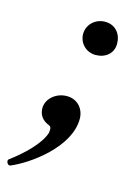

<svg xmlns="http://www.w3.org/2000/svg" viewBox="-120 -468 486 705"><g transform="rotate(15 122.5 -115.5)"><path d="M188 -289C225 -289 254 -312 254 -349C254 -386 231 -416 191 -416C153 -416 124 -387 124 -352C124 -319 150 -289 188 -289ZM-9 184C59 156 193 61 193 -47C193 -84 168 -116 126 -116C85 -116 50 -86 50 -50C50 -27 62 -6 89 4C95 6 98 11 98 18C98 23 97 27 97 31C83 76 29 127 -21 164C-28 170 -19 188 -9 184Z"/></g></svg>

Font: Junicode Two Beta SemiCondensed Medium
Style: Italic
Weight: 500
Width: 4
Italic angle: -10°
Version: Version 1.063